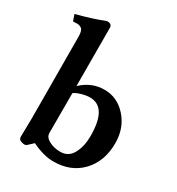

<svg xmlns="http://www.w3.org/2000/svg" viewBox="-185 -880 925 1006"><g transform="rotate(30 278.0 -377.0)"><path d="M198 -391Q258 -448 336 -448Q414 -448 469 -386Q524 -324 524 -233Q524 -124 460 -56Q396 12 290 12Q231 12 159 -23L129 5Q120 13 107 10L95 7Q78 2 78 -15L80 -129L78 -619Q78 -656 66 -666Q54 -676 38 -676Q22 -676 13 -675L0 -713Q91 -736 167 -766Q186 -766 192 -758Q198 -750 197 -737ZM198 -107Q198 -82 228 -66Q258 -50 296 -50Q345 -50 369 -94Q393 -138 393 -201Q393 -375 290 -375Q268 -375 240 -367Q212 -359 198 -348Z"/></g></svg>

Font: Lusitana
Style: Bold
Weight: 700
Designer: Ana Paula Megda
Foundry: Ana Paula Megda
Version: Version 1.001; ttfautohint (v1.4.1)